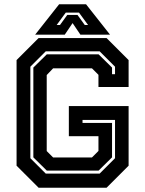

<svg xmlns="http://www.w3.org/2000/svg" viewBox="-20 -878 679 898"><path d="M160.5 0 57.5 -103V-597L160.5 -700H478.5L581.5 -597V-471H440.5V-528L410 -558.5H228.5L198.5 -527V-171.5L228.5 -141.5H410L440.5 -172V-241H302V-382H581.5V-103L478.5 0ZM194 -66H446L518 -138V-317H366V-303H504V-142L441 -80H199L136 -142V-562L199 -624H441L504 -562V-531H518V-566L446 -638H194L122 -566V-138ZM256.5 -858H382.5L494.5 -716H356L319.5 -770L283 -716H144.5ZM287.5 -819 245 -761H260.5L294.5 -808H342.5L376.5 -761H392L349.5 -819Z"/></svg>

Font: Tourney Thin
Style: Bold
Weight: 700
Version: Version 1.015